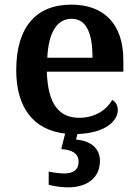

<svg xmlns="http://www.w3.org/2000/svg" viewBox="-20 -568 597 828"><path d="M411 126C411 73 373 39 308 34L314 10C433 6 488 -45 488 -94C488 -114 478 -130 464 -137C440 -95 391 -60 322 -60C234 -60 186 -120 182 -259H512V-308C512 -466 427 -548 288 -548C136 -548 50 -452 50 -265C50 -105 124 -7 261 8L244 75C287 78 319 91 319 130C319 164 296 180 258 180C240 180 214 177 190 172V229C214 236 252 240 273 240C358 240 411 197 411 126ZM184 -319C189 -428 226 -487 289 -487C354 -487 379 -422 379 -319Z"/></svg>

Font: Noto Serif Semi
Style: Regular
Weight: 600
Designer: Monotype Design Team
Foundry: Monotype Imaging Inc.
Version: Version 1.002